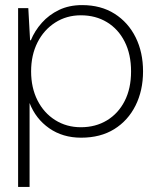

<svg xmlns="http://www.w3.org/2000/svg" viewBox="-20 -528 612 753"><path d="M51 205V-496H91L98 -370H101Q116 -407 144 -438.5Q172 -470 211.5 -489Q251 -508 302 -508Q376 -508 429.5 -474Q483 -440 512 -381.5Q541 -323 541 -248Q541 -173 511.5 -114Q482 -55 428 -21.5Q374 12 298 12Q226 12 173 -25Q120 -62 96 -124V205ZM297 -29Q355 -29 399.5 -56Q444 -83 469 -132Q494 -181 494 -248Q494 -315 469 -364.5Q444 -414 399.5 -441Q355 -468 297 -468Q241 -468 196.5 -439.5Q152 -411 127 -361.5Q102 -312 102 -248Q102 -184 127 -134.5Q152 -85 196.5 -57Q241 -29 297 -29Z"/></svg>

Font: DM Sans 36pt ExtraLight
Style: Regular
Weight: 250
Designer: Colophon Foundry, Jonny Pinhorn
Foundry: Colophon Foundry
Version: Version 4.004;gftools[0.9.30]